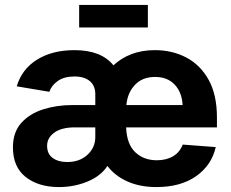

<svg xmlns="http://www.w3.org/2000/svg" viewBox="-20 -759 950 790"><path d="M222.7 10.7Q138.7 10.7 85.9 -30.5Q33.2 -71.8 33.2 -152.8Q33.2 -214.8 67.6 -253.2Q102.1 -291.5 157.7 -309.1Q213.4 -326.7 276.9 -326.7H372.1V-371.6Q372.1 -406.2 349.6 -425.3Q327.1 -444.3 286.1 -444.3Q244.1 -444.3 218 -426Q191.9 -407.7 183.1 -381.3L48.8 -403.8Q69.8 -474.6 132.6 -513.7Q195.3 -552.7 286.6 -552.7Q396.5 -552.7 446.8 -490.2Q478.5 -520 521.2 -536.4Q564 -552.7 617.2 -552.7Q688.5 -552.7 746.3 -522.5Q804.2 -492.2 838.4 -430.7Q872.6 -369.1 872.6 -275.9V-234.9H499Q501.5 -166.5 536.1 -133.1Q570.8 -99.6 625.5 -99.6Q664.1 -99.6 691.9 -116Q719.7 -132.3 731.9 -164.1L867.7 -153.8Q851.1 -79.6 787.4 -34.4Q723.6 10.7 623.5 10.7Q556.2 10.7 504.6 -12.2Q453.1 -35.2 421.9 -76.2Q395 -34.7 340.1 -12Q285.2 10.7 222.7 10.7ZM372.1 -234.9H288.1Q233.4 -234.9 203.6 -213.4Q173.8 -191.9 173.8 -159.2Q173.8 -125.5 197 -108.9Q220.2 -92.3 256.3 -92.3Q307.6 -92.3 339.8 -122.1Q372.1 -151.9 372.1 -195.3ZM500 -326.7H731.4Q728.5 -379.4 698.7 -410.9Q668.9 -442.4 618.2 -442.4Q565.9 -442.4 535.2 -409.7Q504.4 -377 500 -326.7ZM588.4 -738.8V-646H305.7V-738.8Z"/></svg>

Font: Inter
Style: Bold
Weight: 700
Designer: Rasmus Andersson
Foundry: rsms
Version: Version 4.001;git-9221beed3